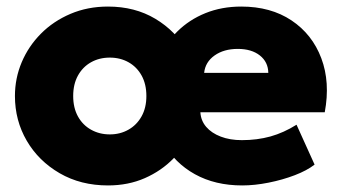

<svg xmlns="http://www.w3.org/2000/svg" viewBox="-20 -550 1042 585"><path d="M309 15Q226 15 161.8 -22.2Q97.5 -59.5 61.5 -121.2Q25.5 -183 25.5 -257.5Q25.5 -311.5 46.2 -360.5Q67 -409.5 104.8 -447.5Q142.5 -485.5 194.8 -507.8Q247 -530 309 -530Q391 -530 453.2 -492.8Q515.5 -455.5 550.8 -393.8Q586 -332 586 -257.5Q586 -204 565.8 -154.8Q545.5 -105.5 508.8 -67.5Q472 -29.5 421.2 -7.2Q370.5 15 309 15ZM314.5 -140.5Q346 -140.5 371.2 -154.8Q396.5 -169 411.2 -195.2Q426 -221.5 426 -257.5Q426 -293.5 411.5 -319.8Q397 -346 371.8 -360.2Q346.5 -374.5 314.5 -374.5Q282.5 -374.5 257.2 -360.2Q232 -346 217.5 -319.8Q203 -293.5 203 -257.5Q203 -221.5 217.5 -195.2Q232 -169 257.5 -154.8Q283 -140.5 314.5 -140.5ZM718 15Q635.5 15 573.8 -19.2Q512 -53.5 477.8 -114.8Q443.5 -176 443.5 -258Q443.5 -318 463.5 -367.8Q483.5 -417.5 520 -453.8Q556.5 -490 606 -510Q655.5 -530 715 -530Q805 -530 868.2 -487.8Q931.5 -445.5 959 -372.5Q986.5 -299.5 969.5 -208H590.5Q592 -182.5 608.2 -163.5Q624.5 -144.5 652.5 -133.8Q680.5 -123 717 -123Q763.5 -123 804 -134.2Q844.5 -145.5 883.5 -170L938.5 -48.5Q915.5 -30.5 878.2 -16.2Q841 -2 798.5 6.5Q756 15 718 15ZM602 -328H797.5Q797 -361 771.8 -381Q746.5 -401 704.5 -401Q662 -401 633.8 -381Q605.5 -361 602 -328Z"/></svg>

Font: Geologica Thin Cursive ExtraBold
Style: Regular
Weight: 800
Version: Version 1.010;gftools[0.9.28]